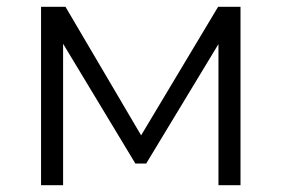

<svg xmlns="http://www.w3.org/2000/svg" viewBox="-20 -546 830 566"><path d="M101 0V-526H173L396 -147L623 -526H689V0H624V-416L411 -64H379L166 -417V0Z"/></svg>

Font: Montserrat
Style: Regular
Weight: 400
Designer: Julieta Ulanovsky
Foundry: Julieta Ulanovsky
Version: Version 9.000; ttfautohint (v1.8.4.7-5d5b)